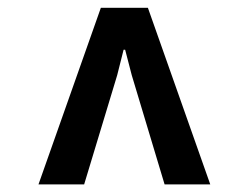

<svg xmlns="http://www.w3.org/2000/svg" viewBox="-20 -747 640 494"><path d="M79 -272.5 239.5 -727H360.5L521 -272.5H403.5L319 -553.5L302 -619H298L281.5 -553.5L196.5 -272.5Z"/></svg>

Font: Spline Sans Mono Medium
Style: Regular
Weight: 500
Monospace: yes
Version: Version 1.004